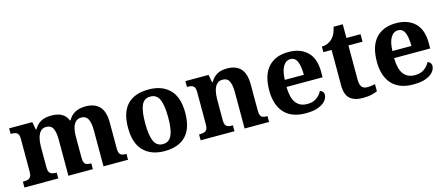

<svg xmlns="http://www.w3.org/2000/svg" viewBox="-46 -1167 3908 1684"><g transform="rotate(-15 1908.0 -325.0)"><path d="M19.9 0V-53H27.7Q50.7 -53 66.5 -57.7Q82.3 -62.4 91.2 -77.4Q100 -92.3 100 -122.1V-420.8Q100 -449 91.2 -463Q82.3 -476.9 66.3 -481.4Q50.2 -485.9 28.2 -485.9H24.7V-536H235L248 -464.9H253Q277.2 -506.9 313.9 -527.9Q350.5 -548.9 412.1 -548.9Q447.6 -548.9 475.8 -540.2Q504 -531.5 524.9 -513.1Q545.7 -494.8 557.1 -464.9H563.4Q585.9 -506.9 625.2 -527.9Q664.5 -548.9 721.6 -548.9Q802 -548.9 846.2 -503.3Q890.4 -457.6 890.4 -355.8V-123.9Q890.4 -93.4 897.8 -78.2Q905.1 -63 920 -58Q934.9 -53 956.9 -53H960.5V0H737.8V-328.8Q737.8 -393.2 720.1 -428.6Q702.4 -464 658.3 -464Q627.2 -464 607.9 -444.4Q588.6 -424.8 579.8 -392.2Q571.1 -359.7 571.1 -320.8V-123.9Q571.1 -93.4 578.5 -78.2Q585.9 -63 600.8 -58Q615.6 -53 637.6 -53H641.2V0H419.1V-328.8Q419.1 -393.2 402.2 -428.6Q385.4 -464 340.8 -464Q308.2 -464 288.8 -442.4Q269.4 -420.8 260.7 -385.5Q252 -350.2 252 -309V-118.3Q252 -90.4 260.9 -76.5Q269.8 -62.6 285.7 -57.8Q301.6 -53 323.6 -53H327.2V0Z M1290.9 10Q1170.8 10 1101.8 -59.6Q1032.9 -129.2 1032.9 -270.2Q1032.9 -410.7 1099 -479.8Q1165.2 -548.9 1294.1 -548.9Q1414.2 -548.9 1483.1 -479.8Q1552.1 -410.7 1552.1 -270.2Q1552.1 -129.2 1485.9 -59.6Q1419.8 10 1290.9 10ZM1293 -53Q1331.4 -53 1354.4 -77.7Q1377.5 -102.3 1387.3 -150.9Q1397.1 -199.6 1397.1 -270.2Q1397.1 -377.5 1373.3 -431.2Q1349.5 -484.9 1291.9 -484.9Q1234.4 -484.9 1211.4 -431.2Q1188.5 -377.5 1188.5 -270.3Q1188.5 -163.1 1211.9 -108.1Q1235.4 -53 1293 -53Z M1619.9 0V-53H1625.6Q1648.6 -53 1665 -57.7Q1681.5 -62.4 1690.8 -77.4Q1700 -92.3 1700 -122.1V-417.9Q1700 -446.1 1691.3 -460.1Q1682.7 -474 1667 -478.5Q1651.3 -483 1629.3 -483H1624.9V-536H1835.6L1848.6 -464.9H1853.6Q1877.6 -506.4 1913 -527.6Q1948.3 -548.9 2006.7 -548.9Q2086.3 -548.9 2128.8 -503.3Q2171.2 -457.6 2171.2 -355.8V-123.9Q2171.2 -93.4 2178.4 -78.2Q2185.6 -63 2200.3 -58Q2214.9 -53 2236.9 -53H2241.4V0H2019.2V-328.8Q2019.2 -393.2 2002.5 -428.6Q1985.9 -464 1941.7 -464Q1908.3 -464 1888.8 -442.4Q1869.2 -420.8 1860.9 -385.5Q1852.6 -350.2 1852.6 -309V-118.3Q1852.6 -90.4 1861 -76.5Q1869.4 -62.6 1885.1 -57.8Q1900.7 -53 1922.7 -53H1927.2V0Z M2573.1 10Q2445 10 2379.4 -62.3Q2313.9 -134.6 2313.9 -265.2Q2313.9 -405.7 2378.8 -477.3Q2443.8 -548.9 2562 -548.9Q2671.2 -548.9 2733.6 -488Q2796.1 -427.2 2796.1 -308.2V-256.9H2468.3Q2470.3 -156.6 2505.5 -110.9Q2540.7 -65.2 2608 -65.2Q2659.4 -65.2 2692.5 -89.3Q2725.5 -113.4 2742.3 -147.9Q2756.3 -143.8 2766.1 -132.5Q2775.8 -121.1 2775.8 -104.1Q2775.8 -78.3 2755.1 -51.8Q2734.3 -25.3 2689.8 -7.7Q2645.3 10 2573.1 10ZM2642.9 -320.8Q2642.9 -397.3 2624.8 -440.6Q2606.6 -483.9 2564 -483.9Q2522.4 -483.9 2497.4 -442.1Q2472.4 -400.4 2470.3 -320.8Z M3092.9 10Q3016.3 10 2975.5 -25.4Q2934.6 -60.7 2934.6 -147.9V-468H2859.7V-519Q2892.2 -519 2917.7 -531.7Q2943.2 -544.4 2958 -560.9Q2973.3 -576.5 2985.2 -601.4Q2997 -626.2 3004 -660.2H3087.2V-536H3215.3V-468H3087.2V-158.2Q3087.2 -113.6 3102.7 -92.5Q3118.1 -71.4 3153.3 -71.4Q3172.5 -71.4 3190.4 -74Q3208.3 -76.6 3224.3 -80.2V-15.3Q3208.4 -7.5 3173.7 1.2Q3139 10 3092.9 10Z M3550.1 10Q3422 10 3356.4 -62.3Q3290.9 -134.6 3290.9 -265.2Q3290.9 -405.7 3355.8 -477.3Q3420.8 -548.9 3539 -548.9Q3648.2 -548.9 3710.6 -488Q3773.1 -427.2 3773.1 -308.2V-256.9H3445.3Q3447.3 -156.6 3482.5 -110.9Q3517.7 -65.2 3585 -65.2Q3636.4 -65.2 3669.5 -89.3Q3702.5 -113.4 3719.3 -147.9Q3733.3 -143.8 3743.1 -132.5Q3752.8 -121.1 3752.8 -104.1Q3752.8 -78.3 3732.1 -51.8Q3711.3 -25.3 3666.8 -7.7Q3622.3 10 3550.1 10ZM3619.9 -320.8Q3619.9 -397.3 3601.8 -440.6Q3583.6 -483.9 3541 -483.9Q3499.4 -483.9 3474.4 -442.1Q3449.4 -400.4 3447.3 -320.8Z"/></g></svg>

Font: Noto Serif Ethiopic
Style: Regular
Weight: 400
Designer: Monotype Design Team
Foundry: Monotype Imaging Inc.
Version: Version 2.102